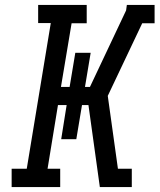

<svg xmlns="http://www.w3.org/2000/svg" viewBox="-20 -755 644 775"><path d="M27 0V-74H88L185 -662H134V-735H330V-661H269L226 -404H261L284 -542H346L323 -404H343L489 -713L492 -735H604V-661H554L415 -368L456 -74H512V0H383L337 -331H311L288 -193H227L249 -331H214L172 -74H223V0Z"/></svg>

Font: Iosevka Curly Slab Extended
Style: Italic
Weight: 400
Width: 7
Italic angle: -9°
Monospace: yes
Designer: Belleve Invis
Foundry: Belleve Invis
Version: Version 11.1.0; ttfautohint (v1.8.3)